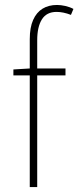

<svg xmlns="http://www.w3.org/2000/svg" viewBox="-20 -754 316 774"><path d="M100 0V-596Q100 -643 113.5 -673.5Q127 -704 151.5 -719Q176 -734 210 -734Q225 -734 243 -730Q261 -726 276 -718L266 -694Q235 -706 208 -706Q168 -706 149 -676Q130 -646 130 -592V0ZM34 -450V-474L100 -478H244V-450Z"/></svg>

Font: Source Sans Variable
Style: Regular
Weight: 200
Designer: Paul D. Hunt
Foundry: Adobe Systems Incorporated
Version: Version 3.006;hotconv 1.0.111;makeotfexe 2.5.65597